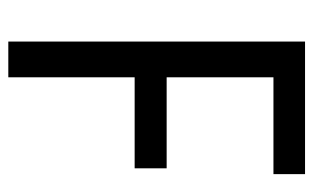

<svg xmlns="http://www.w3.org/2000/svg" viewBox="-166 -588 754 462"><g transform="rotate(90 211.0 -357.0)"><path d="M166 0H80V-714H399V-638H166V-381H385V-304H166Z"/></g></svg>

Font: Noto Sans Gurmukhi Condensed
Style: Regular
Weight: 400
Width: 3
Designer: Jelle Bosma - Monotype Design Team
Foundry: Monotype Imaging Inc.
Version: Version 2.004; ttfautohint (v1.8.4.7-5d5b)